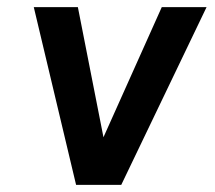

<svg xmlns="http://www.w3.org/2000/svg" viewBox="-20 -520 606 540"><path d="M561 -500 321 0H194L75 -500H199L271 -134L435 -500Z"/></svg>

Font: Kulim Park
Style: Bold Italic
Weight: 700
Italic angle: -8°
Designer: Noponies / Dale Sattler
Foundry: Noponies
Version: Version 1.000; ttfautohint (v1.8.3)